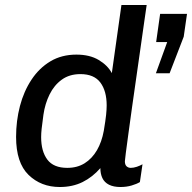

<svg xmlns="http://www.w3.org/2000/svg" viewBox="-20 -740 770 770"><path d="M605.2 -446.2 650.5 -571.2H606.2L622.2 -684.5H730L716.8 -592.8L660.2 -446.2ZM219.8 10Q144.5 10 94.5 -38.6Q44.5 -87.2 44.5 -190.8Q44.5 -255.5 60 -314.8Q75.5 -374 106.4 -420.6Q137.2 -467.2 182.2 -494.1Q227.2 -521 286.5 -521Q339.8 -521 375.8 -499.5Q411.8 -478 428.5 -446.8L467 -720H568.2Q564.5 -694.5 558 -649.4Q551.5 -604.2 543.5 -547.4Q535.5 -490.5 526.6 -429.2Q517.8 -368 509.6 -310Q501.5 -252 495 -204.2Q488.5 -156.5 484.6 -126.8Q480.8 -97 480.8 -93.2Q480.8 -79.5 487.6 -73.1Q494.5 -66.8 504.5 -66.8Q515.5 -66.8 528.9 -71.2Q542.2 -75.8 551.5 -81.2L541 -9.8Q528.5 -2.2 508 3.9Q487.5 10 463 10Q435.5 10 417.1 0.8Q398.8 -8.5 390.6 -25.8Q382.5 -43 382.5 -65.8Q351.5 -30 311.4 -10Q271.2 10 219.8 10ZM249.8 -66.8Q290 -66.8 319.6 -85.4Q349.2 -104 368.8 -137.5Q388.2 -171 396.2 -215.2Q403.2 -257 405.5 -278.9Q407.8 -300.8 407.8 -317.2Q407.8 -375.2 382.5 -409Q357.2 -442.8 302.5 -442.8Q258.5 -442.8 227.9 -420.6Q197.2 -398.5 178.9 -361.4Q160.5 -324.2 154.2 -280Q149 -242.5 147 -223.6Q145 -204.8 145 -190.2Q145 -133 169.9 -99.9Q194.8 -66.8 249.8 -66.8Z"/></svg>

Font: Chivo Medium
Style: Italic
Weight: 500
Italic angle: -8.05°
Designer: Hector Gatti
Foundry: Omnibus-Type
Version: Version 2.002